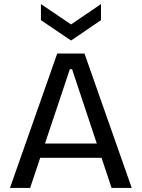

<svg xmlns="http://www.w3.org/2000/svg" viewBox="-20 -923 696 943"><path d="M29 0 261 -660H395L627 0H528L334 -583H323L128 0ZM139 -148V-218H529V-148ZM181 -903 329 -803 476 -903V-824L329 -724L181 -824Z"/></svg>

Font: Bricolage Grotesque 16pt
Style: Regular
Weight: 400
Version: Version 1.001;gftools[0.9.33.dev8+g029e19f]